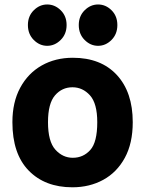

<svg xmlns="http://www.w3.org/2000/svg" viewBox="-20 -808 632 836"><path d="M295 7.5Q176 7.5 105 -65.2Q34 -138 34 -276Q34 -363 68 -426Q102 -489 161.5 -522.8Q221 -556.5 297 -556.5Q419.5 -556.5 488.8 -481.5Q558 -406.5 558 -276Q558 -184 523.5 -120.8Q489 -57.5 429.5 -25Q370 7.5 295 7.5ZM297 -121Q342.5 -121 373 -154.8Q403.5 -188.5 403.5 -276Q403.5 -357.5 371.8 -392.8Q340 -428 295.5 -428Q250 -428 219.5 -392.8Q189 -357.5 189 -276Q189 -192 221 -156.5Q253 -121 297 -121ZM185.5 -608.5Q152.5 -608.5 127 -634Q101.5 -659.5 101.5 -699Q101.5 -738 127 -763.2Q152.5 -788.5 185.5 -788.5Q219 -788.5 244.5 -763.2Q270 -738 270 -699Q270 -659.5 244.2 -634Q218.5 -608.5 185.5 -608.5ZM407 -608.5Q374 -608.5 348.5 -634Q323 -659.5 323 -699Q323 -738 348.5 -763.2Q374 -788.5 407 -788.5Q440.5 -788.5 465.8 -763.2Q491 -738 491 -699Q491 -659.5 465.5 -634Q440 -608.5 407 -608.5Z"/></svg>

Font: Spline Sans
Style: Bold
Weight: 700
Designer: Eben Sorkin, Mirko Velimirovic
Foundry: Sorkin Type
Version: Version 1.000; ttfautohint (v1.8.3)